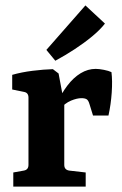

<svg xmlns="http://www.w3.org/2000/svg" viewBox="-20 -688 450 708"><path d="M188 -303Q206 -343 228.5 -372.5Q251 -402 277.5 -418Q304 -434 333 -434Q345 -434 363 -430.5Q381 -427 391 -422Q395 -391 392 -347Q389 -303 380 -262H323L310 -304Q306 -318 299.5 -322Q293 -326 280 -326Q264 -326 242 -317Q220 -308 200 -285ZM217 -305V-80Q217 -62 235 -59L296 -52V0H29V-52L68 -59Q85 -62 85 -80V-328Q85 -346 69 -349L25 -358V-412Q60 -422 100.5 -427Q141 -432 175 -433L196 -417ZM151 -504 295 -668 367 -601Q349 -578 320 -554Q291 -530 256 -507Q221 -484 184 -464Z"/></svg>

Font: Yrsa
Style: Bold
Weight: 700
Version: Version 2.004